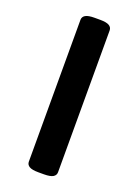

<svg xmlns="http://www.w3.org/2000/svg" viewBox="-136 -761 593 822"><g transform="rotate(20 160.0 -350.0)"><path d="M148 2Q119 2 106.5 -5.5Q94 -13 94 -27V-673Q94 -687 106.5 -694.5Q119 -702 148 -702H173Q202 -702 214.5 -694.5Q227 -687 227 -673V-27Q227 -13 214.5 -5.5Q202 2 173 2Z"/></g></svg>

Font: Asap Expanded SemiBold
Style: Regular
Weight: 600
Width: 7
Designer: Pablo Cosgaya
Foundry: Omnibus-Type
Version: Version 3.001; ttfautohint (v1.8.4.7-5d5b)